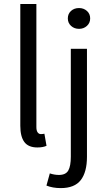

<svg xmlns="http://www.w3.org/2000/svg" viewBox="-20 -732 541 969"><path d="M163.6 -711.9V-90.8Q163.6 -72.8 169.9 -64Q176.3 -55.2 186 -55.2Q194.8 -55.2 204.1 -57.1L214.8 3.9Q196.8 12.2 168.5 12.2Q123.5 12.2 103 -15.1Q82.5 -42.5 82.5 -97.2V-711.9ZM378.9 -691.4Q402.3 -691.4 418.7 -676.8Q435.1 -662.1 435.1 -639.2Q435.1 -616.2 418.7 -601.3Q402.3 -586.4 378.9 -586.4Q355 -586.4 338.6 -601.3Q322.3 -616.2 322.3 -639.2Q322.3 -662.1 338.4 -676.8Q354.5 -691.4 378.9 -691.4ZM418.9 -485.8V59.1Q418.9 136.2 387.7 176.8Q356.4 217.3 286.6 217.3Q246.1 217.3 214.4 204.6L231.4 143.1Q254.9 150.9 277.3 150.9Q312 150.9 324.7 128.4Q337.4 106 337.4 58.6V-485.8Z"/></svg>

Font: Varta
Style: Regular
Weight: 400
Designer: Joana Correia, Viktoriya Grabowska, Eben Sorkin
Foundry: Sorkin Type
Version: Version 1.003; ttfautohint (v1.3) -l 8 -r 24 -G 200 -x 12 -H